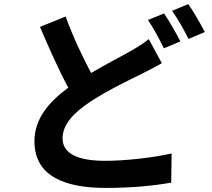

<svg xmlns="http://www.w3.org/2000/svg" viewBox="-20 -863 1040 942"><path d="M785 -797 706 -765C733 -726 764 -667 784 -626L865 -660C846 -697 810 -761 785 -797ZM904 -843 824 -810C852 -772 884 -714 905 -672L985 -706C967 -741 930 -805 904 -843ZM302 -782 176 -731C221 -626 269 -518 315 -433C219 -362 149 -280 149 -170C149 3 300 59 499 59C629 59 735 48 820 33L822 -110C733 -90 598 -74 496 -74C357 -74 287 -112 287 -184C287 -254 343 -311 426 -366C518 -425 611 -469 674 -500C710 -518 742 -535 774 -553L710 -671C684 -650 655 -632 618 -611C571 -584 500 -548 427 -505C386 -582 340 -678 302 -782Z"/></svg>

Font: Noto Sans Mono CJK HK
Style: Bold
Weight: 700
Designer: Ryoko NISHIZUKA 西塚涼子 (kana, bopomofo & ideographs); Paul D. Hunt (Latin, Greek & Cyrillic); Sandoll Communications 산돌커뮤니
Foundry: Adobe
Version: Version 2.004;hotconv 1.0.118;makeotfexe 2.5.65603